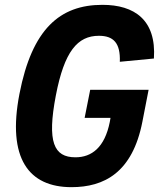

<svg xmlns="http://www.w3.org/2000/svg" viewBox="-20 -762 660 794"><path d="M353 -390.5 330 -274.5H437L434 -257.5C413 -152 359 -111.5 292 -111.5C202.5 -111.5 174 -174.5 211 -367.5C246 -549.5 300.5 -614 389 -614C449 -614 478.5 -584.5 475.5 -506.5L616.5 -520C627 -679.5 536 -742 403.5 -742C227.5 -742 112.5 -642 60.5 -374C8.5 -106 99.5 12 275.5 12C410 12 528 -47.5 569 -259.5L594.5 -390.5Z"/></svg>

Font: Monaspace Neon
Style: Bold Italic
Weight: 700
Italic angle: -11°
Designer: Riley Cran & the Lettermatic Team
Foundry: Lettermatic
Version: Version 1.200 (Monaspace Neon)